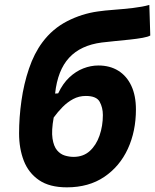

<svg xmlns="http://www.w3.org/2000/svg" viewBox="-20 -762 639 791"><path d="M255.4 9.8Q184.1 9.8 140.9 -19.8Q97.7 -49.3 78.1 -99.6Q58.6 -149.9 58.6 -212.4Q58.6 -278.3 68.4 -347.4Q78.1 -416.5 99.4 -479.2Q120.6 -542 154.8 -587.9Q196.3 -643.6 256.6 -674.6Q316.9 -705.6 383.3 -714.8Q410.2 -718.8 449.5 -721.7Q488.8 -724.6 528.3 -729.2Q567.9 -733.9 595.2 -741.7L599.1 -615.7Q590.3 -610.4 567.6 -606.2Q544.9 -602.1 514.9 -598.9Q484.9 -595.7 454.3 -592.8Q423.8 -589.8 399.4 -586.9Q312.5 -575.7 264.9 -524.2Q217.3 -472.7 207 -376.5L219.7 -377.4Q238.8 -418 265.6 -443.1Q292.5 -468.3 323.2 -480.2Q354 -492.2 385.3 -492.2Q432.6 -492.2 467.3 -470.7Q502 -449.2 521 -408.7Q540 -368.2 540 -311Q540 -221.2 506.6 -148.7Q473.1 -76.2 409.4 -33.2Q345.7 9.8 255.4 9.8ZM283.2 -115.7Q323.2 -115.7 349.9 -139.9Q376.5 -164.1 390.1 -203.6Q403.8 -243.2 403.8 -288.1Q403.8 -318.8 390.6 -342.8Q377.4 -366.7 333.5 -366.7Q305.2 -366.7 281.5 -354Q257.8 -341.3 237.8 -321Q217.8 -300.8 201.2 -277.8Q191.4 -223.6 196.3 -191.4Q201.2 -159.2 215.1 -142.8Q229 -126.5 247.3 -121.1Q265.6 -115.7 283.2 -115.7Z"/></svg>

Font: Cascadia Code PL
Style: Italic
Weight: 400
Italic angle: -10°
Monospace: yes
Designer: Aaron Bell
Foundry: Saja Typeworks
Version: Version 2404.023